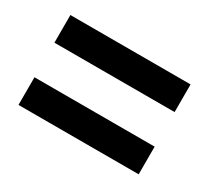

<svg xmlns="http://www.w3.org/2000/svg" viewBox="-67 -622 562 505"><g transform="rotate(30 214.0 -369.5)"><path d="M24.5 -422V-506H389.5V-422ZM24.5 -233V-317H389.5V-233Z"/></g></svg>

Font: League Gothic SemiCondensed
Style: Regular
Weight: 400
Width: 4
Designer: The League of Moveable Type
Version: Version 2.001